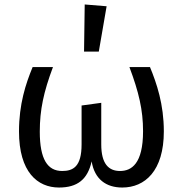

<svg xmlns="http://www.w3.org/2000/svg" viewBox="-20 -827 818 859"><path d="M651 -527H559C601 -415 620 -335 620 -240C620 -94 568 -62 517 -62C466 -62 433 -94 433 -181V-367L345 -355V-181C345 -81 307 -62 258 -62C193 -62 158 -114 158 -238C158 -335 175 -415 217 -527H126C95 -452 65 -361 65 -239C65 -57 148 12 244 12C326 12 372 -24 390 -105C403 -25 455 12 527 12C628 12 713 -62 713 -239C713 -361 681 -454 651 -527ZM359 -807 356 -596H422L457 -799Z"/></svg>

Font: Fira Math
Style: Regular
Weight: 400
Designer: Xiangdong Zeng
Foundry: Xiangdong Zeng
Version: Version 0.3.4